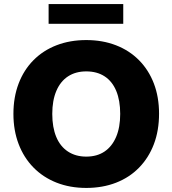

<svg xmlns="http://www.w3.org/2000/svg" viewBox="-20 -913 847 944"><path d="M404 11Q324 11 258 -15Q192 -41 144.5 -89.5Q97 -138 71.5 -205Q46 -272 46 -353Q46 -435 71.5 -502Q97 -569 144.5 -617Q192 -665 258 -690.5Q324 -716 404 -716Q484 -716 550 -690.5Q616 -665 663.5 -617Q711 -569 736.5 -502.5Q762 -436 762 -354Q762 -271 736.5 -204Q711 -137 663.5 -88.5Q616 -40 550 -14.5Q484 11 404 11ZM404 -143Q457 -143 494 -168Q531 -193 551 -240Q571 -287 571 -353Q571 -419 551.5 -466Q532 -513 494.5 -537.5Q457 -562 404 -562Q352 -562 314.5 -537.5Q277 -513 257 -466Q237 -419 237 -353Q237 -287 256.5 -240Q276 -193 314 -168Q352 -143 404 -143ZM219 -796V-893H586V-796Z"/></svg>

Font: Nunito Sans 12pt Black
Style: Regular
Weight: 900
Designer: Vernon Adams
Foundry: Vernon Adams
Version: Version 3.101;gftools[0.9.27]